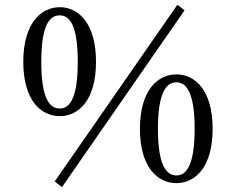

<svg xmlns="http://www.w3.org/2000/svg" viewBox="-20 -753 983 800"><path d="M238 27 749 -710 719 -733 208 3ZM152 -495C152 -654 189 -689 229 -689C268 -689 304 -653 304 -495C304 -338 268 -301 229 -301C189 -301 152 -338 152 -495ZM229 -723C151 -723 77 -656 77 -495C77 -335 151 -269 229 -269C307 -269 380 -335 380 -495C380 -656 307 -723 229 -723ZM638 -216C638 -374 676 -410 715 -410C754 -410 791 -373 791 -216C791 -59 754 -22 715 -22C676 -22 638 -59 638 -216ZM715 -443C637 -443 563 -377 563 -216C563 -56 637 10 715 10C793 10 866 -56 866 -216C866 -377 793 -443 715 -443Z"/></svg>

Font: Noto Serif SC Medium
Style: Regular
Weight: 500
Designer: Ryoko NISHIZUKA 西塚涼子 (kana & ideographs); Frank Grießhammer (Latin, Greek & Cyrillic); Wenlong ZHANG 张文龙 (bopomofo); San
Foundry: Adobe Systems Incorporated
Version: Version 1.001;PS 1.001;hotconv 16.6.54;makeotf.lib2.5.65590